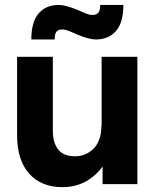

<svg xmlns="http://www.w3.org/2000/svg" viewBox="-20 -752 631 784"><path d="M195.8 -216.8Q195.8 -169.9 217.5 -141.8Q239.3 -113.8 287.1 -113.8Q306.6 -113.8 325 -120.8Q343.3 -127.9 359.1 -142.1Q375 -156.2 384.5 -180.7Q394 -205.1 394 -236.8H395V-520H541V0H398.9V-71.8Q335.4 12.2 234.9 12.2Q148.4 12.2 99.1 -43Q49.8 -98.1 49.8 -200.2V-520H195.8ZM107.9 -590.8Q107.9 -662.6 137.9 -697.3Q168 -731.9 220.2 -731.9Q246.1 -731.9 295.9 -711.9Q298.3 -710.9 313.5 -704.1Q328.6 -697.3 338.6 -694.1Q348.6 -690.9 356.9 -690.9Q374 -690.9 381.6 -700.2Q389.2 -709.5 389.2 -731.9H483.9Q483.9 -660.2 453.6 -625.5Q423.3 -590.8 371.1 -590.8Q343.8 -590.8 295.9 -610.8Q294.9 -611.3 278.6 -618.4Q262.2 -625.5 252.2 -628.7Q242.2 -631.8 233.9 -631.8Q217.8 -631.8 210.4 -622.3Q203.1 -612.8 203.1 -590.8Z"/></svg>

Font: Aspekta 400
Style: Bold
Weight: 700
Designer: Ivo Dolenc
Version: Version 2.000